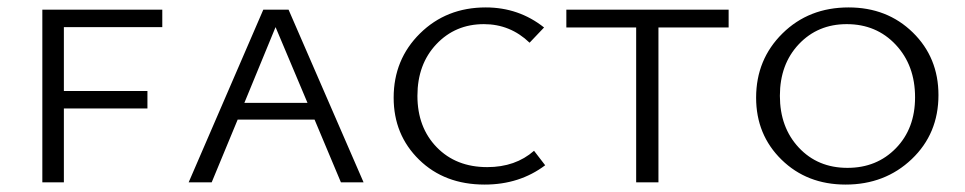

<svg xmlns="http://www.w3.org/2000/svg" viewBox="-20 -491 2598 517"><path d="M417 -418H152V-246H377V-199H152V0H94V-465H417Z M898 0 827 -169H620L550 0H488L689 -465H757L959 0ZM638 -214H808L722 -418Z M1285 6Q1177 6 1108.5 -61Q1040 -128 1040 -228Q1040 -331 1111 -401Q1182 -471 1288 -471Q1377 -471 1445 -417L1406 -376Q1354 -426 1283 -426Q1206 -426 1155 -372Q1104 -318 1104 -233Q1104 -148 1156 -94.5Q1208 -41 1292 -41Q1368 -41 1418 -85L1448 -46Q1379 6 1285 6Z M1942 -465V-417H1753V0H1693V-417H1505V-465Z M2257 6Q2153 6 2084.5 -61Q2016 -128 2016 -228Q2016 -331 2087 -401Q2158 -471 2265 -471Q2369 -471 2438 -403.5Q2507 -336 2507 -235Q2507 -131 2435 -62.5Q2363 6 2257 6ZM2262 -39Q2341 -39 2392.5 -92Q2444 -145 2444 -229Q2444 -315 2392 -370.5Q2340 -426 2260 -426Q2182 -426 2131 -372Q2080 -318 2080 -233Q2080 -148 2131 -93.5Q2182 -39 2262 -39Z"/></svg>

Font: EauTestSC Semilight
Style: Regular
Weight: 300
Designer: Christian Thalmann (Catharsis Fonts)
Version: Version 0.001;PS 000.001;hotconv 1.0.88;makeotf.lib2.5.64775